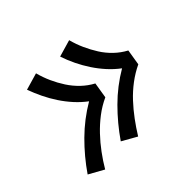

<svg xmlns="http://www.w3.org/2000/svg" viewBox="-122 -758 844 844"><g transform="rotate(-45 300.0 -336.0)"><path d="M305 -79 236 -118Q282 -185 339.5 -242.5Q397 -300 467 -341Q439 -362 415.5 -388Q392 -414 372.5 -443.5Q353 -473 337.5 -505Q322 -537 311 -570L390 -593Q399 -559 413 -528Q427 -497 445 -468.5Q463 -440 487.5 -416.5Q512 -393 542 -377L530 -303Q494 -286 461.5 -261.5Q429 -237 401.5 -207.5Q374 -178 350 -145.5Q326 -113 305 -79ZM100 -79 30 -118Q76 -185 134 -242.5Q192 -300 262 -341Q234 -362 210.5 -388Q187 -414 167.5 -443.5Q148 -473 132.5 -505Q117 -537 105 -570L184 -593Q193 -559 207 -528Q221 -497 239.5 -468.5Q258 -440 282.5 -416.5Q307 -393 337 -377L325 -303Q288 -286 256 -261.5Q224 -237 196 -207.5Q168 -178 144 -145.5Q120 -113 100 -79Z"/></g></svg>

Font: Iosevka Etoile Oblique
Style: Regular
Weight: 400
Italic angle: -9°
Designer: Belleve Invis
Foundry: Belleve Invis
Version: Version 15.5.2; ttfautohint (v1.8.4)